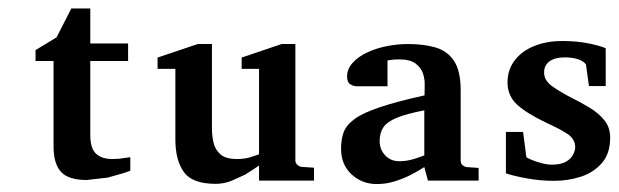

<svg xmlns="http://www.w3.org/2000/svg" viewBox="-20 -437 1495 464"><path d="M294.9 -24.4 279.8 -19 240.2 -7.8 189.5 -2Q145.5 -2 127.4 -21.7Q109.4 -41.5 109.4 -83V-289.6H65.9V-315.9L116.7 -346.7L152.3 -416.5H198.2V-332H289.6V-289.6H198.2V-110.4Q198.2 -78.6 211.9 -65.7Q225.6 -52.7 252 -52.7Q268.1 -52.7 281.7 -55.2L294.9 -57.1Z M738.8 -0.5H606V-37.1L596.2 -30.3L571.8 -14.6L538.1 0.5Q519.5 7.3 501.5 7.3Q444.8 7.3 424.3 -21.2Q403.8 -49.8 403.8 -100.1V-270.5H360.8V-297.9L458 -330.6H492.2V-126Q492.2 -109.9 495.8 -93Q499.5 -76.2 512.2 -64.5Q524.9 -52.7 552.7 -52.7Q573.7 -52.7 589.8 -58.6L606 -64V-270.5H564V-297.9L660.6 -330.6H693.8V-48.8Q693.8 -43 698.7 -38.6Q703.6 -34.2 709.5 -33.7L738.8 -31.7V-0.5Z M1136.7 -0.5H1014.2L1005.4 -33.2L995.6 -27.3Q985.8 -21 969.7 -12.9Q953.6 -4.9 933.1 1.5Q912.6 7.8 890.6 7.8Q855 7.8 829.6 -15.6Q804.2 -39.1 804.2 -77.6Q804.2 -100.1 810.5 -117.4Q816.9 -134.8 836.9 -149.4Q856.9 -164.1 897.5 -177.7Q938 -191.4 1005.9 -206.5Q1005.9 -213.9 1006.3 -223.1V-232.4Q1006.8 -244.6 1002.4 -258.8Q998 -272.9 984.6 -283.2Q971.2 -293.5 944.8 -293.5Q931.2 -293.5 923.8 -292L916.5 -291V-228.5H848.1H840.8Q833.5 -229 826.2 -233.6Q818.8 -238.3 818.8 -252Q818.8 -270 831.8 -284.7Q844.7 -299.3 866 -309.6Q887.2 -319.8 913.3 -325.2Q939.5 -330.6 965.8 -330.6Q1003.9 -330.6 1032.5 -322.3Q1061 -314 1077.1 -290Q1093.3 -266.1 1093.3 -218.3V-48.8Q1093.3 -42.5 1097.4 -38.3Q1101.6 -34.2 1107.9 -33.2L1136.7 -31.2ZM1005.4 -61.5V-170.4Q962.9 -162.1 939.5 -152.6Q916 -143.1 906.7 -129.6Q897.5 -116.2 897.5 -96.2Q897.5 -75.7 910.9 -61.5Q924.3 -47.4 944.8 -47.4Q959 -47.4 972.9 -50.8Q986.8 -54.2 996.1 -58.1Z M1443.8 -229H1403.3L1396 -281.7Q1381.8 -298.3 1344.2 -298.3Q1321.3 -298.3 1308.1 -288.8Q1294.9 -279.3 1294.9 -261.7Q1294.9 -242.2 1315.2 -228Q1335.4 -213.9 1361.3 -200.7Q1383.8 -189.5 1405.3 -176.5Q1426.8 -163.6 1440.7 -146.2Q1454.6 -128.9 1454.6 -104.5Q1454.6 -65.9 1434.6 -43Q1414.6 -20 1383.8 -10Q1353 0 1319.8 0Q1284.7 0 1252.2 -6.1Q1219.7 -12.2 1202.6 -18.1V-118.2H1244.1L1252 -57.6Q1252.9 -55.7 1263.9 -51Q1274.9 -46.4 1288.8 -42.7Q1302.7 -39.1 1313.5 -39.1Q1335.9 -39.1 1348.1 -46.4Q1360.4 -53.7 1365.2 -63.7Q1370.1 -73.7 1370.1 -81.1Q1370.1 -101.1 1351.1 -113.5Q1332 -126 1301.8 -139.6Q1252.4 -163.1 1229.5 -184.3Q1206.5 -205.6 1206.5 -237.8Q1206.5 -268.1 1223.6 -290.8Q1240.7 -313.5 1270.8 -325.7Q1300.8 -337.9 1338.9 -337.9Q1374.5 -337.9 1402.8 -332Q1431.2 -326.2 1443.8 -320.3Z"/></svg>

Font: MANDARAM
Style: Book
Weight: 400
Designer: CLT@C-DIT
Version: Version 1.28